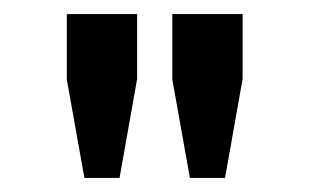

<svg xmlns="http://www.w3.org/2000/svg" viewBox="-20 -755 440 273"><path d="M150 -502H100L75 -642V-735H175V-643ZM300 -502H250L225 -642V-735H325V-643Z"/></svg>

Font: Carrois Gothic SC
Style: Regular
Weight: 400
Designer: Ralph du Carrois
Foundry: Ralph du Carrois
Version: Version 1.001